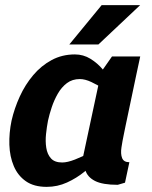

<svg xmlns="http://www.w3.org/2000/svg" viewBox="-20 -720 592 748"><path d="M438.7 0Q379.7 0 350.2 -15Q320.7 -30 312.5 -57Q304.3 -84 308.8 -119.5Q313.3 -155 322.3 -196L333.7 -250H473.3L462.3 -196Q457 -171 453.2 -145.8Q449.3 -120.7 455.7 -104.3Q462 -88 484 -88L467 -8.3ZM374.3 -440 511.3 -430 444 -110 297.3 -80ZM374.3 -440 416.3 -500H526.3L511.3 -430ZM397.7 -163.3 407.7 -160Q407.7 -160 395.8 -143Q384 -126 361.8 -101Q339.7 -76 309 -51Q278.3 -26 241 -9Q203.7 8 161.7 8L222.3 -87Q242.7 -87 272 -98.5Q301.3 -110 330.2 -125.2Q359 -140.3 378.3 -151.8Q397.7 -163.3 397.7 -163.3ZM434.3 -336.7Q434.3 -336.7 419.8 -348.2Q405.3 -359.7 382.8 -374.3Q360.3 -389 335.8 -400.5Q311.3 -412 291 -412L271.7 -508Q304.7 -508 332.3 -491Q360 -474 380.8 -449Q401.7 -424 416.3 -399Q431 -374 438.3 -357Q445.7 -340 445.7 -340ZM291 -412Q261.7 -412 240.7 -396.2Q219.7 -380.3 205.2 -355Q190.7 -329.7 181.5 -302Q172.3 -274.3 167 -250Q162.3 -225.7 159.3 -197.5Q156.3 -169.3 160.3 -144Q164.3 -118.7 178.7 -102.8Q193 -87 222.3 -87L161.7 8Q112 8 80.7 -14Q49.3 -36 33.7 -73Q18 -110 16.5 -156Q15 -202 25 -250Q36 -298 57 -344Q78 -390 109.2 -427Q140.3 -464 181.2 -486Q222 -508 271.7 -508ZM526 -700 363.3 -546.7H250L376 -700Z"/></svg>

Font: Epunda Sans Light
Style: Italic
Weight: 300
Italic angle: -12.0243°
Designer: Simon Atzbach
Foundry: typofactur
Version: Version 2.204